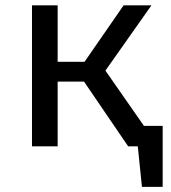

<svg xmlns="http://www.w3.org/2000/svg" viewBox="-20 -561 655 736"><path d="M102.6 0V-540.5H201V-324.1H304.1L453.8 -540.5H560.5L384.1 -290.3L531.8 -78.5H603.6V155.4H524.1L508.2 0H471.3L302.1 -248.2H201V0Z"/></svg>

Font: Fira Code Retina
Style: Regular
Weight: 450
Monospace: yes
Designer: Carrois Corporate, Edenspiekermann AG, Nikita Prokopov
Foundry: Carrois Corporate, Edenspiekermann AG, Nikita Prokopov
Version: Version 6.002